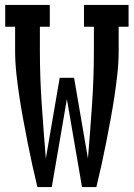

<svg xmlns="http://www.w3.org/2000/svg" viewBox="-20 -755 540 775"><path d="M131 0Q120 -45 110 -90.5Q100 -136 91 -182Q82 -228 73.5 -274Q65 -320 58 -366Q51 -412 46 -458.5Q41 -505 41 -551V-647H1V-735H181V-647H141V-551Q141 -442 148.5 -333Q156 -224 165 -115L221 -441H279L335 -115Q344 -224 351.5 -333Q359 -442 359 -551V-647H319V-735H499V-647H459V-551Q459 -505 454 -458.5Q449 -412 442 -366Q435 -320 426.5 -274Q418 -228 409 -182Q400 -136 390 -90.5Q380 -45 369 0H311L250 -355L189 0Z"/></svg>

Font: Iosevka Curly Slab Semibold
Style: Regular
Weight: 600
Monospace: yes
Designer: Belleve Invis
Foundry: Belleve Invis
Version: Version 22.1.2; ttfautohint (v1.8.4)